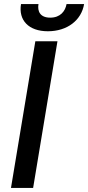

<svg xmlns="http://www.w3.org/2000/svg" viewBox="-20 -932 437 952"><path d="M310 -911.9C303.6 -876.1 278.8 -844.5 229 -844.5C178.6 -844.5 164.8 -876.4 170.8 -911.9H84.2C70.7 -832 121.8 -777 217.3 -777C313.9 -777 383.9 -832 397 -911.9ZM264.9 -727.3H155.2L34.4 0H144.2Z"/></svg>

Font: TID UI Medium
Style: Italic
Weight: 500
Italic angle: -9.39999°
Designer: The TID Project Authors
Foundry: Bakken & Bæck
Version: Version 1.001;hotconv 1.0.109;makeotfexe 2.5.65596